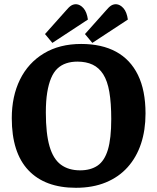

<svg xmlns="http://www.w3.org/2000/svg" viewBox="-20 -875 747 913"><path d="M341 18Q194 18 115 -65.5Q36 -149 36 -313Q36 -417 75 -496.5Q114 -576 188.5 -621Q263 -666 366 -666Q464 -666 532 -629Q600 -592 636 -518.5Q672 -445 672 -335Q672 -256 650.5 -191.5Q629 -127 587 -80Q545 -33 483 -7.5Q421 18 341 18ZM361 -65Q411 -65 444 -87.5Q477 -110 493 -163Q509 -216 509 -309Q509 -385 500 -437.5Q491 -490 471 -521.5Q451 -553 420.5 -567.5Q390 -582 348 -582Q319 -582 295 -574Q271 -566 253 -549Q235 -532 223 -503.5Q211 -475 204.5 -435Q198 -395 198 -340Q198 -240 215.5 -179.5Q233 -119 269.5 -92Q306 -65 361 -65ZM419 -671 384 -713 483 -824Q498 -842 508.5 -848.5Q519 -855 532 -855Q551 -854 567 -836Q583 -818 588 -782ZM229 -671 194 -713 293 -824Q308 -842 318.5 -848.5Q329 -855 342 -855Q361 -854 377 -836Q393 -818 398 -782Z"/></svg>

Font: Faustina
Style: Bold
Weight: 700
Designer: Alfonso Garcia
Foundry: http://www.omnibus-type.com
Version: Version 1.200